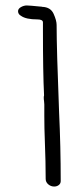

<svg xmlns="http://www.w3.org/2000/svg" viewBox="-20 -682 297 702"><path d="M147 -28Q147 -89 144 -165Q142 -213 142 -259V-300L141 -313Q140 -318 140 -325Q140 -331 141 -332V-336Q137 -415 137 -574V-600Q137 -611 117 -611Q75 -611 57 -624Q46 -630 46 -641Q46 -650 56.5 -656Q67 -662 78 -662Q87 -662 127 -658Q132 -658 134 -657Q165 -656 176 -631.5Q187 -607 187 -591Q187 -503 196 -273Q202 -145 202 -20Q202 -11 195 -5.5Q188 0 178 0Q166 0 156.5 -8Q147 -16 147 -28Z"/></svg>

Font: Amatic SC
Style: Bold
Weight: 700
Designer: Multiple Designers
Foundry: Vernon Adams
Version: Version 2.505